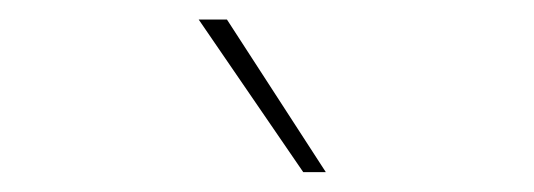

<svg xmlns="http://www.w3.org/2000/svg" viewBox="-20 -798 537 193"><path d="M307.5 -625H284.8L179.7 -778.4H208.1Z"/></svg>

Font: Linik Sans Thin
Style: Regular
Weight: 100
Designer: Fonts by Rasmus Andersson / Changes by Cristiano Sobral with parts from Marc Monis
Foundry: rsms
Version: Version 3.020; ttfautohint (v1.6)